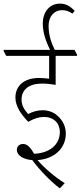

<svg xmlns="http://www.w3.org/2000/svg" viewBox="-43 -897 445 1059"><path d="M287 142 314 113C258 79 198 26 164 -14C254 -20 320 -77 320 -160C320 -194 307 -226 283 -250C261 -274 230 -289 192 -289C165 -289 139 -282 112 -268C88 -296 76 -317 76 -348C76 -402 116 -436 188 -436C215 -436 240 -433 264 -429V-589H382V-595L368 -622H259C240 -660 225 -704 225 -754C225 -807 256 -841 299 -841C323 -841 338 -834 356 -822L369 -837C348 -859 325 -877 288 -877C231 -877 193 -833 193 -766C193 -715 211 -668 233 -622H-23V-616L-9 -589H228V-463C209 -465 190 -467 173 -467C90 -467 42 -424 42 -359C42 -311 73 -266 113 -225C146 -244 172 -252 200 -252C253 -252 287 -218 287 -168C287 -99 230 -52 145 -49C128 -79 109 -103 85 -103C64 -103 50 -90 50 -70C50 -39 88 -17 135 -14C173 38 234 102 287 142Z"/></svg>

Font: Noto Serif Devanagari ExtraCondensed ExtraLight
Style: Regular
Weight: 200
Width: 2
Designer: Universal Thirst, Indian Type Foundry and the Monotype Design Team
Foundry: Monotype Imaging Inc.
Version: Version 2.004